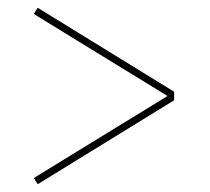

<svg xmlns="http://www.w3.org/2000/svg" viewBox="-20 -587 540 494"><path d="M77 -113 67 -129 411 -340 67 -551 77 -567 428 -351V-329Z"/></svg>

Font: Iosevka Thin
Style: Regular
Weight: 100
Monospace: yes
Designer: Belleve Invis
Foundry: Belleve Invis
Version: Version 32.5.0; ttfautohint (v1.8.4)